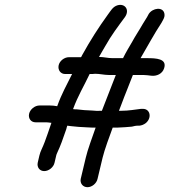

<svg xmlns="http://www.w3.org/2000/svg" viewBox="-20 -694 705 799"><path d="M386 50 407 -38C414 -68 437 -131 449 -163H469C484 -163 516 -166 529 -167C538 -169 544 -171 553 -171H560C569 -172 578 -175 587 -182C613 -204 605 -241 575 -241H567C540 -238 516 -233 485 -233H475L485 -259C500 -300 518 -342 533 -382H576C586 -382 600 -380 609 -379C632 -376 656 -387 663 -410C676 -450 630 -452 592 -452H565C595 -503 621 -552 652 -599L659 -612C664 -621 666 -629 664 -638C658 -667 615 -661 599 -636L592 -623C587 -615 581 -605 574 -594C560 -569 544 -546 530 -520C519 -501 503 -475 492 -452H448C428 -452 413 -457 392 -457C402 -474 410 -489 418 -502C443 -547 472 -585 500 -623C521 -653 500 -681 469 -672C449 -666 441 -649 428 -632C389 -578 357 -528 321 -463C321 -461 319 -459 317 -456H267C248 -456 228 -441 224 -422C220 -403 232 -386 251 -386H280C256 -337 237 -305 218 -252C207 -254 198 -255 188 -255H144C125 -255 105 -239 101 -220C97 -201 109 -185 128 -185H172C178 -185 184 -184 192 -183H194C185 -157 171 -115 166 -103C158 -81 148 -65 144 -47L137 -17C133 2 145 18 164 18C183 18 203 2 207 -17L214 -47C214 -49 216 -53 218 -58C233 -90 240 -111 256 -157C257 -161 258 -166 260 -171L276 -169C286 -168 296 -167 307 -166L343 -164C355 -163 367 -163 378 -163C366 -129 343 -66 337 -38L316 50C312 69 325 85 344 85C363 85 382 69 386 50ZM432 -382H462C448 -344 432 -307 418 -269L404 -233H396C386 -232 375 -233 364 -234C340 -235 320 -236 299 -239C294 -239 289 -239 284 -240C305 -297 328 -333 353 -386H356C363 -386 369 -386 376 -387C395 -387 414 -382 432 -382Z"/></svg>

Font: Electronic
Style: BdIt
Weight: 700
Version: Version 1.011